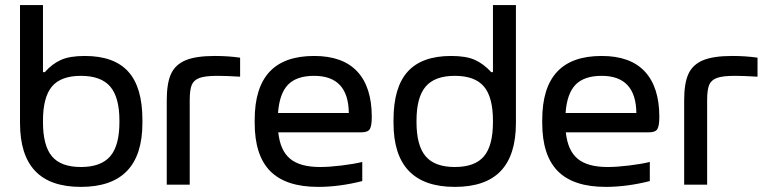

<svg xmlns="http://www.w3.org/2000/svg" viewBox="-20 -730 3045 759"><path d="M543 -244.1Q543 8.8 299.8 8.8Q178.7 8.8 118.9 -54.2Q59.1 -117.2 59.1 -244.1V-710H149.9V-444.8H157.2Q186 -477.5 220.9 -493.2Q255.9 -508.8 314.9 -508.8Q431.2 -508.8 487.1 -446.8Q543 -384.8 543 -255.9ZM149.9 -247.1Q149.9 -154.3 185.3 -112.1Q220.7 -69.8 299.8 -69.8Q379.4 -69.8 415.8 -112.3Q452.1 -154.8 452.1 -247.1V-252.9Q452.1 -345.2 415.8 -387.7Q379.4 -430.2 299.8 -430.2Q220.7 -430.2 185.3 -387.9Q149.9 -345.7 149.9 -252.9Z M838.9 -430.2Q791.5 -430.2 768.8 -421.9Q746.1 -413.6 738 -394.3Q730 -375 730 -334V0H639.2V-334Q639.2 -400.9 656 -437.7Q672.9 -474.6 713.6 -491.7Q754.4 -508.8 829.1 -508.8Q882.8 -508.8 929.2 -502V-426.8Q875.5 -430.2 838.9 -430.2Z M1449.7 -268.1Q1449.7 -232.4 1441.9 -219.7Q1434.1 -207 1409.7 -207H1080.1Q1087.4 -135.3 1126.7 -102.5Q1166 -69.8 1245.1 -69.8Q1281.2 -69.8 1329.8 -75.7Q1378.4 -81.5 1412.1 -89.8V-14.2Q1321.3 8.8 1237.8 8.8Q1109.9 8.8 1048.3 -53.5Q986.8 -115.7 986.8 -244.1V-255.9Q986.8 -382.8 1045.2 -445.8Q1103.5 -508.8 1221.7 -508.8Q1335.4 -508.8 1392.6 -447Q1449.7 -385.3 1449.7 -268.1ZM1079.1 -283.2H1358.9Q1357.4 -430.2 1221.7 -430.2Q1152.3 -430.2 1118.4 -395Q1084.5 -359.9 1079.1 -283.2Z M1535.6 -255.9Q1535.6 -384.8 1591.6 -446.8Q1647.5 -508.8 1763.7 -508.8Q1822.8 -508.8 1857.4 -493.2Q1892.1 -477.5 1921.9 -444.8H1928.7V-710H2019.5V-244.1Q2019.5 -117.2 1959.7 -54.2Q1899.9 8.8 1777.8 8.8Q1535.6 8.8 1535.6 -244.1ZM1626.5 -247.1Q1626.5 -154.8 1662.6 -112.3Q1698.7 -69.8 1777.8 -69.8Q1857.4 -69.8 1893.1 -112.1Q1928.7 -154.3 1928.7 -247.1V-252.9Q1928.7 -345.7 1893.1 -387.9Q1857.4 -430.2 1777.8 -430.2Q1698.7 -430.2 1662.6 -387.7Q1626.5 -345.2 1626.5 -252.9Z M2586.4 -268.1Q2586.4 -232.4 2578.6 -219.7Q2570.8 -207 2546.4 -207H2216.8Q2224.1 -135.3 2263.4 -102.5Q2302.7 -69.8 2381.8 -69.8Q2418 -69.8 2466.6 -75.7Q2515.1 -81.5 2548.8 -89.8V-14.2Q2458 8.8 2374.5 8.8Q2246.6 8.8 2185.1 -53.5Q2123.5 -115.7 2123.5 -244.1V-255.9Q2123.5 -382.8 2181.9 -445.8Q2240.2 -508.8 2358.4 -508.8Q2472.2 -508.8 2529.3 -447Q2586.4 -385.3 2586.4 -268.1ZM2215.8 -283.2H2495.6Q2494.1 -430.2 2358.4 -430.2Q2289.1 -430.2 2255.1 -395Q2221.2 -359.9 2215.8 -283.2Z M2884.3 -430.2Q2836.9 -430.2 2814.2 -421.9Q2791.5 -413.6 2783.4 -394.3Q2775.4 -375 2775.4 -334V0H2684.6V-334Q2684.6 -400.9 2701.4 -437.7Q2718.3 -474.6 2759 -491.7Q2799.8 -508.8 2874.5 -508.8Q2928.2 -508.8 2974.6 -502V-426.8Q2920.9 -430.2 2884.3 -430.2Z"/></svg>

Font: LT Wave Text
Style: Regular
Weight: 400
Designer: Daniel Lyons
Version: Version 2.5 (Glyphs App)